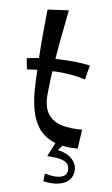

<svg xmlns="http://www.w3.org/2000/svg" viewBox="-102 -784 609 1046"><g transform="rotate(10 202.5 -261.0)"><path d="M369 1Q286 7 231.5 -12.5Q177 -32 145.5 -73Q114 -114 99 -174Q84 -234 81 -309Q77 -394 75.5 -462.5Q74 -531 74.5 -592Q75 -653 76 -717L191 -733Q181 -641 173.5 -562Q166 -483 161.5 -410.5Q157 -338 156 -264Q156 -191 184.5 -155Q213 -119 263 -109Q313 -99 375 -105ZM343 -377Q269 -394 185.5 -392Q102 -390 22 -376L10 -436Q96 -456 187.5 -461Q279 -466 356 -457ZM216 208 217 165Q235 169 255.5 171Q276 173 295 169.5Q314 166 326 155.5Q338 145 338 126Q338 105 327.5 93.5Q317 82 300 76.5Q283 71 263 70Q243 69 224 69L246 27Q285 27 313.5 40Q342 53 358 74Q374 95 374 121Q374 153 358 172.5Q342 192 317 201Q292 210 265 211Q238 212 216 208ZM213 69 249 -19 298 -21 237 69Z"/></g></svg>

Font: Marhey Light
Style: Regular
Weight: 300
Designer: Nur Syamsi & Bustanul Arifin
Foundry: Namelatype
Version: Version 1.000